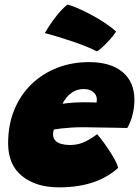

<svg xmlns="http://www.w3.org/2000/svg" viewBox="-20 -799 602 827"><path d="M489 -76Q468 -57 442.2 -41.5Q416.5 -26 385.2 -15Q354 -4 316.2 2Q278.5 8 233.5 8Q135.5 8 75.2 -40.5Q15 -89 15 -181.5Q15 -262 41.8 -326.5Q68.5 -391 116 -436.8Q163.5 -482.5 226.8 -507Q290 -531.5 363.5 -531.5Q456 -531.5 507.5 -489Q559 -446.5 559 -368Q559 -337.5 551 -305Q543 -272.5 528 -247.5Q520 -248 493 -248.5Q466 -249 432.8 -249.5Q399.5 -250 372.2 -250.5Q345 -251 336.5 -251Q311 -251 287.2 -249.5Q263.5 -248 244.5 -245.8Q225.5 -243.5 212.5 -241Q208.5 -233 208.5 -220Q208.5 -204 218.2 -193.8Q228 -183.5 244.2 -179Q260.5 -174.5 280 -174.5Q294 -174.5 307.5 -176.5Q321 -178.5 334.8 -183.8Q348.5 -189 364.2 -198Q380 -207 398.5 -221Q401 -218.5 413.2 -203Q425.5 -187.5 441 -165Q456.5 -142.5 470.2 -118.8Q484 -95 489 -76ZM249.5 -352Q259.5 -353.5 273 -355Q286.5 -356.5 303.5 -357.5Q320.5 -358.5 341 -358.5Q352.5 -358.5 363.5 -358.2Q374.5 -358 383 -357.8Q391.5 -357.5 395.5 -357Q396.5 -361 396.8 -364.8Q397 -368.5 397 -372Q396.5 -384.5 389.5 -394.2Q382.5 -404 370 -409.8Q357.5 -415.5 340 -415.5Q315.5 -415.5 296.5 -404.2Q277.5 -393 265.8 -378Q254 -363 249.5 -352ZM269.5 -779Q281 -777.5 307.2 -766.8Q333.5 -756 365.8 -739.2Q398 -722.5 428.5 -702.5Q459 -682.5 480 -663Q469.5 -646 452.2 -627.2Q435 -608.5 419.5 -594.5Q404 -580.5 397 -577.5Q380.5 -587 352.5 -598.2Q324.5 -609.5 292 -620.5Q259.5 -631.5 228.2 -641Q197 -650.5 173 -656.5Q176.5 -663 190 -684.2Q203.5 -705.5 224.2 -731.8Q245 -758 269.5 -779Z"/></svg>

Font: Grandstander Thin Black
Style: Italic
Weight: 900
Italic angle: -15°
Version: Version 1.200